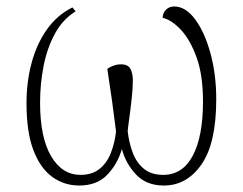

<svg xmlns="http://www.w3.org/2000/svg" viewBox="-20 -564 751 594"><path d="M225 10Q179 10 142 -16.5Q105 -43 83.5 -99Q62 -155 62 -245Q62 -310 77.5 -368.5Q93 -427 124.5 -472Q156 -517 204 -541L214 -529Q174 -504 150 -460Q126 -416 115 -360.5Q104 -305 104 -246Q104 -139 138 -81Q172 -23 229 -23Q265 -23 288 -41.5Q311 -60 323 -91Q335 -122 339 -157Q328 -248 312 -351Q320 -357 331.5 -361Q343 -365 354 -365Q376 -365 383.5 -351Q391 -337 391 -316Q391 -292 387.5 -259.5Q384 -227 380 -198.5Q376 -170 375 -158Q379 -123 390.5 -92Q402 -61 425 -42Q448 -23 485 -23Q545 -23 576.5 -82.5Q608 -142 608 -250Q608 -332 588 -387Q568 -442 539 -472.5Q510 -503 483 -509Q484 -525 494 -534.5Q504 -544 519 -544Q554 -544 583.5 -504.5Q613 -465 631 -399.5Q649 -334 649 -257Q649 -121 603.5 -55.5Q558 10 487 10Q433 10 401 -24Q369 -58 357 -103Q344 -57 312 -23.5Q280 10 225 10Z"/></svg>

Font: Noto Serif SemiCondensed ExtraLight
Style: Regular
Weight: 200
Width: 4
Designer: Monotype Design Team
Foundry: Monotype Imaging Inc.
Version: Version 2.014